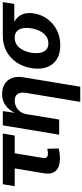

<svg xmlns="http://www.w3.org/2000/svg" viewBox="511 -1104 797 1859"><g transform="rotate(-90 909.5 -174.5)"><path d="M304.8 7.6Q223.1 7.6 185.9 -32Q148.7 -71.6 161.2 -146.9L208.5 -430.6H36.2L55.2 -545.9H545.8L526.7 -430.6H354.9L310.1 -159.8Q306.1 -134.2 315.4 -121.6Q324.6 -109 351.3 -109Q359.9 -109 375.2 -111.1Q390.5 -113.2 398.8 -115.1L401.3 -5.3Q376.2 1.7 351.8 4.7Q327.3 7.6 304.8 7.6Z M733.8 -316.1 681.5 0H535L625.4 -545.9H763.6L743.5 -409.6H734.7Q756.9 -455.6 784.3 -487.5Q811.7 -519.3 847.2 -536Q882.8 -552.7 928.3 -552.7Q985.1 -552.7 1025.2 -528.1Q1065.3 -503.4 1083.2 -457.3Q1101.2 -411.3 1090.6 -347.2L999.3 204.1H852.6L939.8 -321.7Q948.4 -373 929.4 -401.7Q910.4 -430.4 864.9 -430.4Q834.2 -430.4 806.3 -416.9Q778.5 -403.3 759.1 -378Q739.8 -352.6 733.8 -316.1Z M1400.2 10.7Q1317.8 10.7 1263.7 -24.2Q1209.6 -59.1 1187.6 -121.9Q1165.6 -184.8 1179.3 -268.7Q1193.2 -352.5 1236 -414.7Q1278.9 -477 1344.5 -511.5Q1410.1 -545.9 1492.2 -545.9H1818.8L1800.5 -434.5H1562.3L1473.2 -430.6Q1434.1 -430.6 1404.4 -410.1Q1374.8 -389.6 1355.8 -353.4Q1336.7 -317.1 1328.5 -269Q1320.8 -221.5 1327.7 -184.4Q1334.6 -147.2 1357.3 -125.9Q1380 -104.6 1419.2 -104.6Q1458.3 -104.6 1487.9 -125.7Q1517.5 -146.8 1537 -183.9Q1556.5 -221.1 1564.2 -269Q1572.5 -317.6 1565.1 -353.8Q1557.7 -390.1 1534.9 -410.4Q1512.1 -430.6 1473.2 -430.6L1479.2 -466.1Q1538.6 -466.1 1585.3 -452Q1632.1 -438 1662.8 -409.8Q1693.5 -381.7 1705.8 -340.1Q1718.1 -298.5 1708.9 -242.9Q1697.3 -171.6 1655.2 -114.1Q1613.2 -56.6 1547.9 -22.9Q1482.5 10.7 1400.2 10.7Z"/></g></svg>

Font: Inter
Style: Italic
Weight: 400
Italic angle: -9.3988°
Designer: Rasmus Andersson
Foundry: rsms
Version: Version 4.001;git-66647c0bb